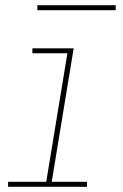

<svg xmlns="http://www.w3.org/2000/svg" viewBox="-20 -715 472 735"><path d="M11 0H313V-19H178L262 -530H104V-511H238L157 -19H11ZM123 -676H423V-695H123Z"/></svg>

Font: Iosevka Sparkle Thin Oblique
Style: Regular
Weight: 100
Italic angle: -9°
Designer: Belleve Invis
Foundry: Belleve Invis
Version: Version 4.5.0; ttfautohint (v1.8.3)